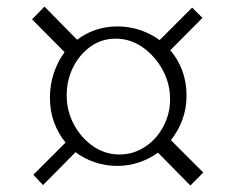

<svg xmlns="http://www.w3.org/2000/svg" viewBox="-20 -676 731 596"><path d="M183.5 -233.5Q161 -261 148 -296Q135 -331 135 -372.5Q135 -413 147.2 -449.5Q159.5 -486 180.5 -514L79.5 -616L118 -655.5L219.5 -552.5Q246 -573 277.8 -583.5Q309.5 -594 344 -594Q382 -594 415.5 -582.5Q449 -571 475.5 -551.5L576.5 -652.5L608.5 -620.5L508.5 -520Q532.5 -492.5 545.8 -456.8Q559 -421 559 -380Q559 -339 546 -304Q533 -269 510.5 -241L611 -140.5L571 -100L470.5 -202Q443 -182.5 411 -171.8Q379 -161 344 -161Q308 -161 275 -172Q242 -183 214.5 -203.5L113.5 -101.5L83.5 -133.5ZM350.5 -196.5Q394.5 -196.5 430.2 -220.2Q466 -244 487 -283.2Q508 -322.5 508 -368.5Q508 -416.5 484.8 -459.2Q461.5 -502 423.2 -529Q385 -556 339 -556Q295 -556 260.5 -531Q226 -506 206.5 -466.2Q187 -426.5 187 -380.5Q187 -331.5 209.5 -289.5Q232 -247.5 269.2 -222Q306.5 -196.5 350.5 -196.5Z"/></svg>

Font: Merriweather 120pt Light
Style: Regular
Weight: 300
Version: Version 2.100